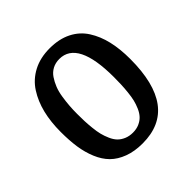

<svg xmlns="http://www.w3.org/2000/svg" viewBox="-151 -652 796 796"><g transform="rotate(-45 247.0 -254.0)"><path d="M251 -529.8Q306.2 -529.8 346.4 -509.5Q386.7 -489.3 410.4 -452.1Q434.1 -415 445.1 -367.9Q456.1 -320.8 456.1 -262.2Q456.1 22 245.1 22Q197.8 22 161.9 8.5Q126 -4.9 102.5 -28.3Q79.1 -51.8 64.5 -86.9Q49.8 -122.1 43.9 -162.1Q38.1 -202.1 38.1 -252Q38.1 -310.5 50 -359.4Q62 -408.2 86.9 -447Q111.8 -485.8 153.6 -507.8Q195.3 -529.8 251 -529.8ZM355 -256.8Q355 -470.2 248 -470.2Q225.1 -470.2 207.3 -460.7Q189.5 -451.2 178 -434.1Q166.5 -417 158.4 -396.7Q150.4 -376.5 146.5 -351.1Q142.6 -325.7 140.9 -303.5Q139.2 -281.2 139.2 -256.8Q139.2 -232.9 139.9 -214.6Q140.6 -196.3 143.1 -172.1Q145.5 -147.9 149.9 -130.4Q154.3 -112.8 162.4 -94.5Q170.4 -76.2 181.6 -64.5Q192.9 -52.7 210 -45.4Q227.1 -38.1 248 -38.1Q269 -38.1 285.6 -45.4Q302.2 -52.7 313.2 -64.5Q324.2 -76.2 332.3 -94.5Q340.3 -112.8 344.5 -130.4Q348.6 -147.9 351.1 -172.1Q353.5 -196.3 354.2 -214.6Q355 -232.9 355 -256.8Z"/></g></svg>

Font: Sansita Light
Style: Regular
Weight: 300
Designer: Pablo Cosgaya
Foundry: Omnibus-Type
Version: Version 1.006;hotconv 1.0.109;makeotfexe 2.5.65596